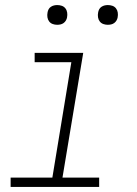

<svg xmlns="http://www.w3.org/2000/svg" viewBox="-20 -739 540 759"><path d="M22 0V-37H187L262 -493H117V-530H309L227 -37H372V0ZM406 -641Q397 -641 388.5 -644Q380 -647 374.5 -654Q369 -661 367.5 -670.5Q366 -680 368 -690Q369 -696 372 -702Q375 -708 381 -712Q387 -716 393.5 -717.5Q400 -719 406 -719Q416 -719 424.5 -716Q433 -713 438.5 -706Q444 -699 445.5 -689.5Q447 -680 445 -670Q444 -664 440.5 -658Q437 -652 431.5 -648Q426 -644 419.5 -642.5Q413 -641 406 -641ZM206 -641Q197 -641 188.5 -644Q180 -647 174.5 -654Q169 -661 167.5 -670.5Q166 -680 168 -690Q169 -696 172 -702Q175 -708 181 -712Q187 -716 193.5 -717.5Q200 -719 206 -719Q216 -719 224.5 -716Q233 -713 238.5 -706Q244 -699 245.5 -689.5Q247 -680 245 -670Q244 -664 240.5 -658Q237 -652 231.5 -648Q226 -644 219.5 -642.5Q213 -641 206 -641Z"/></svg>

Font: Iosevka Curly Slab XLtObl
Style: Regular
Weight: 200
Italic angle: -9°
Monospace: yes
Designer: Belleve Invis
Foundry: Belleve Invis
Version: Version 11.1.0; ttfautohint (v1.8.3)